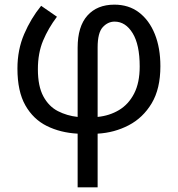

<svg xmlns="http://www.w3.org/2000/svg" viewBox="-20 -566 765 826"><path d="M157 -541 225 -494Q188 -445 165.5 -391.5Q143 -338 143 -268Q143 -195 166.5 -151.5Q190 -108 229 -88Q268 -68 314 -63V-361Q314 -452 356 -499Q398 -546 472 -546Q534 -546 578 -512.5Q622 -479 646 -419.5Q670 -360 670 -281Q670 -184 632.5 -121.5Q595 -59 533.5 -27Q472 5 400 9V240H314V9Q240 5 181.5 -24Q123 -53 89 -113Q55 -173 55 -271Q55 -352 84 -419.5Q113 -487 157 -541ZM473 -473Q444 -473 422 -449Q400 -425 400 -362V-63Q451 -68 492 -92.5Q533 -117 557 -163.5Q581 -210 581 -280Q581 -374 550.5 -423.5Q520 -473 473 -473Z"/></svg>

Font: Noto Sans
Style: Regular
Weight: 400
Designer: Monotype Design Team
Foundry: Monotype Imaging Inc.
Version: Version 1.902